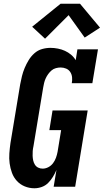

<svg xmlns="http://www.w3.org/2000/svg" viewBox="-20 -999 555 1027"><path d="M164 8Q137 8 112.5 -2Q88 -12 70.5 -31Q53 -50 44 -74.5Q35 -99 31.5 -125Q28 -151 30 -178.5Q32 -206 36 -234L88 -548Q92 -570 97.5 -592Q103 -614 112 -635.5Q121 -657 133.5 -677.5Q146 -698 164 -714Q182 -730 204.5 -736.5Q227 -743 250 -743Q270 -743 290 -739Q310 -735 327.5 -727Q345 -719 360 -706.5Q375 -694 385 -677L394 -735H504L474 -554H364Q367 -570 365.5 -585.5Q364 -601 356 -613.5Q348 -626 334 -632Q320 -638 304 -638Q292 -638 279 -634.5Q266 -631 256 -622.5Q246 -614 238 -603Q230 -592 224.5 -580Q219 -568 216 -555.5Q213 -543 211 -531L159 -217Q156 -204 155 -191Q154 -178 154.5 -165.5Q155 -153 157.5 -141Q160 -129 166.5 -118.5Q173 -108 184 -102.5Q195 -97 208 -97Q224 -97 239 -105Q254 -113 264 -126.5Q274 -140 279.5 -155.5Q285 -171 288 -187L307 -303H244L261 -408H449L382 0H267L282 -90Q274 -71 263 -53Q252 -35 237.5 -20.5Q223 -6 203.5 1Q184 8 164 8ZM221 -792 152 -856 304 -979H408L515 -851L433 -798L347 -918Z"/></svg>

Font: Iosevka Slab Extrabold
Style: Italic
Weight: 800
Italic angle: -9°
Monospace: yes
Designer: Belleve Invis
Foundry: Belleve Invis
Version: Version 11.1.0; ttfautohint (v1.8.3)